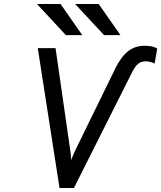

<svg xmlns="http://www.w3.org/2000/svg" viewBox="-20 -941 807 961"><path d="M278 0 169 -700H258L331 -193Q332.5 -184 333.8 -173.2Q335 -162.5 335.5 -153Q336 -143.5 336 -139Q339 -147.5 344.5 -161.2Q350 -175 356 -187L558 -600Q586 -657 621 -684.5Q656 -712 704 -712Q745 -712 767 -698L754 -623Q732 -634 709 -634Q686.5 -634 671.2 -621.5Q656 -609 641 -579L350 0ZM310 -765 165 -921H283L392 -765ZM501 -765 356 -921H474L583 -765Z"/></svg>

Font: Overpass
Style: Italic
Weight: 400
Italic angle: -10°
Designer: Delve Withrington, Dave Bailey, Thomas Jockin
Foundry: Delve Fonts LLC
Version: Version 4.000